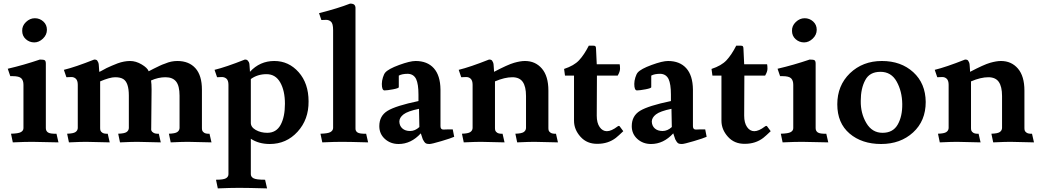

<svg xmlns="http://www.w3.org/2000/svg" viewBox="-20 -786 5767 1064"><path d="M103 -615Q102 -643 124 -664Q146 -685 173 -685Q200 -685 220 -667Q240 -649 240 -621Q240 -593 218 -572Q196 -551 170 -551Q143 -551 123 -569Q103 -587 103 -615ZM234 -433V-76Q234 -60 246 -52Q258 -44 293 -45L304 3Q198 0 158 0Q118 0 51 3L41 -45Q82 -46 96 -54Q110 -62 110 -76V-316Q110 -340 98 -352Q86 -364 50 -364H37L23 -405Q113 -426 201 -456Q222 -456 228 -452Q234 -448 234 -433Z M804 -391Q813 -396 833 -406Q853 -416 866 -422Q878 -428 896 -434Q928 -448 963 -448Q1027 -448 1063 -408Q1099 -368 1099 -289V-76Q1099 -68 1101 -62Q1103 -56 1112 -50Q1122 -44 1141 -45L1152 3Q1047 0 1020 0Q993 0 926 3L916 -45Q950 -46 962 -54Q974 -62 975 -76V-256Q975 -310 956 -334Q937 -358 897 -358Q857 -358 817 -340Q820 -322 820 -289L818 -76Q817 -68 819 -62Q821 -56 831 -50Q841 -44 860 -45L871 3Q766 0 739 0Q712 0 645 3L635 -45Q669 -46 681 -54Q693 -62 694 -76V-256Q694 -329 663 -348Q647 -358 618 -358Q589 -358 535 -335V-76Q535 -68 537 -62Q539 -56 548 -50Q558 -44 577 -45L588 3Q483 0 456 0Q429 0 362 3L352 -45Q386 -46 398 -54Q410 -62 411 -76V-316Q411 -340 400 -350Q389 -360 373 -359Q357 -359 348 -358L334 -399Q396 -414 502 -456Q515 -456 519 -450Q523 -444 524 -441Q526 -437 527 -430Q528 -423 528 -418Q528 -413 529 -403Q530 -393 530 -388Q533 -388 547 -396Q561 -404 571 -409Q581 -414 600 -422Q618 -430 632 -435Q668 -448 701 -448Q733 -448 765 -429Q797 -410 804 -391Z M1363 -420 1365 -392V-388Q1420 -448 1500 -448Q1580 -448 1635 -386Q1690 -324 1690 -224Q1691 -124 1629 -56Q1567 12 1475 12Q1414 12 1370 -17V179Q1370 194 1385 202Q1400 210 1449 210L1460 258Q1355 255 1305 255Q1255 255 1187 258L1177 210Q1218 210 1232 202Q1246 194 1246 179V-316Q1246 -340 1235 -350Q1223 -360 1207 -359Q1191 -359 1183 -358L1169 -399Q1231 -414 1337 -456Q1349 -456 1353 -450Q1357 -444 1359 -442Q1363 -434 1363 -420ZM1370 -107Q1369 -82 1397 -66Q1425 -50 1461 -50Q1511 -50 1535 -94Q1559 -138 1559 -211Q1559 -283 1533 -329Q1507 -375 1457 -375Q1407 -375 1370 -348Z M1950 -737V-76Q1949 -60 1961 -52Q1973 -44 2009 -45L2020 3Q1915 0 1874 0Q1833 0 1766 3L1756 -45Q1797 -46 1811 -54Q1825 -62 1826 -76V-619Q1826 -656 1814 -666Q1803 -676 1787 -676Q1771 -676 1761 -675L1748 -713Q1854 -740 1920 -766Q1939 -766 1945 -758Q1951 -750 1950 -737Z M2489 -69 2497 -28Q2480 -20 2426 -4Q2372 12 2360 12Q2347 12 2341 9Q2335 6 2330 -2Q2325 -10 2323 -14Q2321 -18 2317 -32Q2313 -44 2312 -47Q2258 12 2189 12Q2144 12 2113 -16Q2082 -44 2082 -87Q2082 -144 2128 -172Q2174 -200 2299 -226V-262Q2299 -320 2286 -348Q2272 -376 2240 -377Q2208 -377 2190 -367V-303Q2190 -297 2158 -291Q2126 -285 2111 -285Q2096 -285 2096 -321Q2096 -338 2102 -357Q2108 -376 2115 -384Q2132 -404 2192 -426Q2252 -448 2283 -448Q2348 -448 2384 -408Q2420 -368 2421 -290V-87Q2421 -68 2437 -68L2464 -69ZM2193 -112Q2194 -88 2210 -74Q2226 -60 2253 -60Q2280 -60 2304 -82L2302 -183Q2239 -170 2216 -152Q2193 -134 2193 -112Z M2718 -388Q2794 -428 2829 -438Q2864 -448 2889 -448Q2947 -448 2983 -406Q3019 -364 3019 -284V-76Q3019 -68 3021 -62Q3023 -56 3032 -50Q3042 -44 3061 -45L3072 3Q2967 0 2940 0Q2913 0 2846 3L2836 -45Q2870 -46 2882 -54Q2894 -62 2895 -76V-254Q2895 -306 2877 -332Q2859 -358 2819 -358Q2777 -358 2723 -335V-76Q2723 -68 2725 -62Q2727 -56 2736 -50Q2746 -44 2765 -45L2776 3Q2671 0 2644 0Q2617 0 2550 3L2540 -45Q2574 -46 2586 -54Q2598 -62 2599 -76V-316Q2599 -340 2588 -350Q2577 -360 2561 -359Q2545 -359 2536 -358L2522 -399Q2584 -414 2690 -456Q2703 -456 2707 -450Q2711 -444 2712 -441Q2714 -437 2715 -430Q2716 -423 2716 -418Q2716 -413 2717 -403Q2718 -393 2718 -388Z M3343 -59Q3368 -59 3402 -85Q3410 -91 3414 -86L3434 -59Q3408 -34 3393 -22Q3350 11 3291 11Q3233 12 3197 -28Q3161 -68 3161 -117V-367H3111L3106 -404Q3161 -422 3189 -452Q3217 -482 3243 -533H3267Q3277 -533 3280 -529Q3283 -525 3283 -515L3287 -430H3414Q3416 -421 3416 -405Q3416 -389 3403 -367H3288L3287 -145Q3287 -105 3303 -82Q3319 -59 3343 -59Z M3888 -69 3896 -28Q3879 -20 3825 -4Q3771 12 3759 12Q3746 12 3740 9Q3734 6 3729 -2Q3724 -10 3722 -14Q3720 -18 3716 -32Q3712 -44 3711 -47Q3657 12 3588 12Q3543 12 3512 -16Q3481 -44 3481 -87Q3481 -144 3527 -172Q3573 -200 3698 -226V-262Q3698 -320 3685 -348Q3671 -376 3639 -377Q3607 -377 3589 -367V-303Q3589 -297 3557 -291Q3525 -285 3510 -285Q3495 -285 3495 -321Q3495 -338 3501 -357Q3507 -376 3514 -384Q3531 -404 3591 -426Q3651 -448 3682 -448Q3747 -448 3783 -408Q3819 -368 3820 -290V-87Q3820 -68 3836 -68L3863 -69ZM3592 -112Q3593 -88 3609 -74Q3625 -60 3652 -60Q3679 -60 3703 -82L3701 -183Q3638 -170 3615 -152Q3592 -134 3592 -112Z M4160 -59Q4185 -59 4219 -85Q4227 -91 4231 -86L4251 -59Q4225 -34 4210 -22Q4167 11 4108 11Q4050 12 4014 -28Q3978 -68 3978 -117V-367H3928L3923 -404Q3978 -422 4006 -452Q4034 -482 4060 -533H4084Q4094 -533 4097 -529Q4100 -525 4100 -515L4104 -430H4231Q4233 -421 4233 -405Q4233 -389 4220 -367H4105L4104 -145Q4104 -105 4120 -82Q4136 -59 4160 -59Z M4369 -615Q4368 -643 4390 -664Q4412 -685 4439 -685Q4466 -685 4486 -667Q4506 -649 4506 -621Q4506 -593 4484 -572Q4462 -551 4436 -551Q4409 -551 4389 -569Q4369 -587 4369 -615ZM4500 -433V-76Q4500 -60 4512 -52Q4524 -44 4559 -45L4570 3Q4464 0 4424 0Q4384 0 4317 3L4307 -45Q4348 -46 4362 -54Q4376 -62 4376 -76V-316Q4376 -340 4364 -352Q4352 -364 4316 -364H4303L4289 -405Q4379 -426 4467 -456Q4488 -456 4494 -452Q4500 -448 4500 -433Z M4690 -380Q4761 -448 4867 -448Q4973 -448 5041 -386Q5109 -324 5110 -221Q5110 -116 5040 -52Q4970 12 4863 12Q4756 12 4688 -46Q4620 -104 4620 -208Q4620 -312 4690 -380ZM4980 -210Q4979 -280 4949 -334Q4919 -388 4859 -388Q4799 -388 4775 -342Q4750 -296 4750 -227Q4749 -158 4781 -104Q4813 -50 4871 -50Q4929 -50 4955 -96Q4981 -142 4980 -210Z M5356 -388Q5432 -428 5467 -438Q5502 -448 5527 -448Q5585 -448 5621 -406Q5657 -364 5657 -284V-76Q5657 -68 5659 -62Q5661 -56 5670 -50Q5680 -44 5699 -45L5710 3Q5605 0 5578 0Q5551 0 5484 3L5474 -45Q5508 -46 5520 -54Q5532 -62 5533 -76V-254Q5533 -306 5515 -332Q5497 -358 5457 -358Q5415 -358 5361 -335V-76Q5361 -68 5363 -62Q5365 -56 5374 -50Q5384 -44 5403 -45L5414 3Q5309 0 5282 0Q5255 0 5188 3L5178 -45Q5212 -46 5224 -54Q5236 -62 5237 -76V-316Q5237 -340 5226 -350Q5215 -360 5199 -359Q5183 -359 5174 -358L5160 -399Q5222 -414 5328 -456Q5341 -456 5345 -450Q5349 -444 5350 -441Q5352 -437 5353 -430Q5354 -423 5354 -418Q5354 -413 5355 -403Q5356 -393 5356 -388Z"/></svg>

Font: Lusitana
Style: Bold
Weight: 700
Designer: Ana Paula Megda
Foundry: Ana Paula Megda
Version: Version 1.001; ttfautohint (v1.4.1)